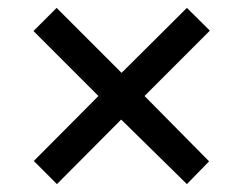

<svg xmlns="http://www.w3.org/2000/svg" viewBox="-20 -594 612 482"><path d="M285.2 -411.1 122.1 -574.2 64 -516.1 227.1 -353 64.9 -189.9 123 -131.8 284.2 -293.9 449.2 -131.8 504.9 -189 342.8 -353 506.8 -517.1 449.2 -574.2Z"/></svg>

Font: Noto Reveo Sans
Style: Regular
Weight: 500
Designer: Monotype Design Team
Foundry: Monotype Imaging Inc.
Version: Version 2.007